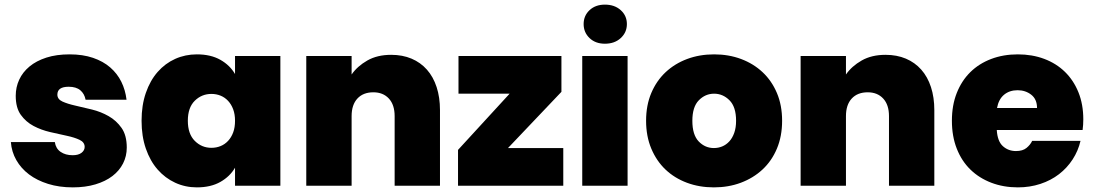

<svg xmlns="http://www.w3.org/2000/svg" viewBox="-20 -803 4727 830"><path d="M528 -165Q528 -128 512 -96.5Q496 -65 466 -42Q436 -19 392.5 -6Q349 7 295 7Q236 7 188 -8Q140 -23 105.5 -49Q71 -75 50.5 -111Q30 -147 27 -189H217Q221 -161 242 -146.5Q263 -132 294 -132Q319 -132 332.5 -142.5Q346 -153 346 -168Q346 -188 324 -198.5Q302 -209 269 -216Q236 -223 197 -232Q158 -241 125 -258.5Q92 -276 70 -306.5Q48 -337 48 -389Q48 -426 63 -458.5Q78 -491 107.5 -515.5Q137 -540 180.5 -554Q224 -568 281 -568Q338 -568 382 -553Q426 -538 456.5 -511.5Q487 -485 504.5 -449.5Q522 -414 527 -372H350Q345 -398 327 -413Q309 -428 277 -428Q228 -428 228 -394Q228 -374 250 -364Q272 -354 305.5 -346.5Q339 -339 377.5 -329.5Q416 -320 449.5 -301Q483 -282 505.5 -250Q528 -218 528 -165Z M592 -281Q592 -348 610.5 -401.5Q629 -455 661.5 -492Q694 -529 737.5 -548.5Q781 -568 831 -568Q891 -568 932.5 -544.5Q974 -521 996 -483V-561H1192V0H996V-78Q974 -40 932.5 -16.5Q891 7 831 7Q781 7 737.5 -13Q694 -33 661.5 -70Q629 -107 610.5 -160.5Q592 -214 592 -281ZM996 -281Q996 -309 988 -330.5Q980 -352 966 -367Q952 -382 933.5 -389.5Q915 -397 894 -397Q852 -397 822 -367.5Q792 -338 792 -281Q792 -224 822 -194Q852 -164 894 -164Q915 -164 933.5 -171.5Q952 -179 966 -194Q980 -209 988 -230.5Q996 -252 996 -281Z M1686 -301Q1686 -350 1661 -377Q1636 -404 1594 -404Q1550 -404 1525 -377Q1500 -350 1500 -301V0H1304V-561H1500V-481Q1525 -517 1568 -541.5Q1611 -566 1671 -566Q1720 -566 1759 -549.5Q1798 -533 1825.5 -502Q1853 -471 1867.5 -426.5Q1882 -382 1882 -327V0H1686Z M2407 -406 2176 -163H2415V0H1960V-155L2183 -398H1962V-561H2407Z M2497 -561H2693V0H2497ZM2595 -614Q2554 -614 2528.5 -638.5Q2503 -663 2503 -699Q2503 -735 2528.5 -759Q2554 -783 2595 -783Q2637 -783 2663.5 -759Q2690 -735 2690 -699Q2690 -663 2663.5 -638.5Q2637 -614 2595 -614Z M3361 -281Q3361 -214 3338.5 -160.5Q3316 -107 3276 -70Q3236 -33 3182.5 -13Q3129 7 3066 7Q3003 7 2949.5 -13Q2896 -33 2857 -70Q2818 -107 2795.5 -160.5Q2773 -214 2773 -281Q2773 -348 2795.5 -401Q2818 -454 2857.5 -491Q2897 -528 2950.5 -548Q3004 -568 3067 -568Q3130 -568 3183.5 -548Q3237 -528 3276.5 -491Q3316 -454 3338.5 -401Q3361 -348 3361 -281ZM2973 -281Q2973 -220 3000.5 -191.5Q3028 -163 3066 -163Q3085 -163 3102 -170Q3119 -177 3132.5 -191.5Q3146 -206 3154 -228.5Q3162 -251 3162 -281Q3162 -341 3133.5 -369.5Q3105 -398 3067 -398Q3029 -398 3001 -369.5Q2973 -341 2973 -281Z M3823 -301Q3823 -350 3798 -377Q3773 -404 3731 -404Q3687 -404 3662 -377Q3637 -350 3637 -301V0H3441V-561H3637V-481Q3662 -517 3705 -541.5Q3748 -566 3808 -566Q3857 -566 3896 -549.5Q3935 -533 3962.5 -502Q3990 -471 4004.5 -426.5Q4019 -382 4019 -327V0H3823Z M4379 -413Q4344 -413 4320.5 -393.5Q4297 -374 4290 -336H4463Q4463 -374 4438 -393.5Q4413 -413 4379 -413ZM4651 -194Q4641 -151 4617 -114Q4593 -77 4558 -50Q4523 -23 4477.5 -8Q4432 7 4380 7Q4318 7 4265.5 -13Q4213 -33 4175 -70Q4137 -107 4116 -160.5Q4095 -214 4095 -281Q4095 -348 4116 -401Q4137 -454 4174.5 -491Q4212 -528 4264.5 -548Q4317 -568 4380 -568Q4442 -568 4494 -548.5Q4546 -529 4583.5 -492.5Q4621 -456 4642 -404Q4663 -352 4663 -287Q4663 -263 4660 -241H4289Q4292 -192 4315.5 -171Q4339 -150 4372 -150Q4401 -150 4417.5 -163.5Q4434 -177 4442 -194Z"/></svg>

Font: SVN-Poppins ExtraBold
Style: Regular
Weight: 800
Designer: Ninad Kale (Devanagari), Jonny Pinhorn (Latin)
Foundry: Indian Type Foundry
Version: Version 3.002 2017; ttfautohint (v1.8.3)